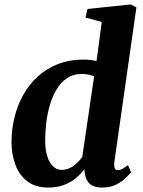

<svg xmlns="http://www.w3.org/2000/svg" viewBox="-20 -837 647 867"><path d="M496.5 -106.5Q494 -88.5 497.8 -78.5Q501.5 -68.5 512.5 -68.5Q520.5 -68.5 530.5 -73.2Q540.5 -78 558 -91.5L572 -58.5Q566 -52 549.5 -35.2Q533 -18.5 505.8 -4.2Q478.5 10 441 10Q403 10 384.2 -8Q365.5 -26 362 -61L361 -73Q347 -53.5 324.5 -34.2Q302 -15 270.5 -2.5Q239 10 199 10Q139 10 102.2 -19Q65.5 -48 48.8 -95Q32 -142 32 -196.5Q32 -251.5 45 -305.5Q58 -359.5 84 -406.8Q110 -454 149 -490.2Q188 -526.5 240.8 -547.2Q293.5 -568 360 -568Q373 -568 387.5 -566.2Q402 -564.5 416 -561.5L439.5 -737.5L366 -758L375 -796.5L570 -817L596 -803.5ZM405 -492Q393 -497.5 378.5 -500.2Q364 -503 348 -503Q311 -503 283.2 -484.5Q255.5 -466 236.5 -434.8Q217.5 -403.5 205.8 -364.5Q194 -325.5 189 -283.5Q184 -241.5 184 -202.5Q184 -163.5 192.8 -133.5Q201.5 -103.5 218.5 -86.8Q235.5 -70 258.5 -70Q278.5 -70 295.8 -78.5Q313 -87 327.2 -100.5Q341.5 -114 351.5 -128.5Z"/></svg>

Font: Merriweather ExtraBold
Style: Italic
Weight: 800
Italic angle: -7.8°
Version: Version 2.101